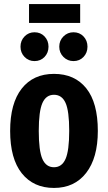

<svg xmlns="http://www.w3.org/2000/svg" viewBox="-20 -910 532 946"><path d="M462 -265Q462 -132 404.5 -58Q347 16 246 16Q145 16 87.5 -56Q30 -128 30 -265Q30 -401 87 -473.5Q144 -546 246 -546Q348 -546 405 -475Q462 -404 462 -265ZM171 -265Q171 -167 189 -126.5Q207 -86 246 -86Q285 -86 303 -127Q321 -168 321 -265Q321 -363 303 -403Q285 -443 246 -443Q207 -443 189 -402.5Q171 -362 171 -265ZM219 -680Q219 -650 199.5 -629.5Q180 -609 150 -609Q121 -609 101 -629.5Q81 -650 81 -680Q81 -710 101 -730.5Q121 -751 150 -751Q180 -751 199.5 -730.5Q219 -710 219 -680ZM411 -680Q411 -650 391.5 -629.5Q372 -609 342 -609Q313 -609 292.5 -629.5Q272 -650 272 -680Q272 -710 292.5 -730.5Q313 -751 342 -751Q372 -751 391.5 -730.5Q411 -710 411 -680ZM123 -797V-890H375V-797Z"/></svg>

Font: Fira Sans Compressed SemiBold
Style: Regular
Weight: 600
Width: 1
Designer: bBox Type GmbH & Carrois Corporate GbR & Edenspiekermann AG
Foundry: bBox Type GmbH & Carrois Corporate GbR & Edenspiekermann AG
Version: Version 4.301